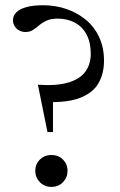

<svg xmlns="http://www.w3.org/2000/svg" viewBox="-20 -705 458 732"><path d="M144 -685Q190.5 -685 232.2 -671Q274 -657 306.8 -630Q339.5 -603 358 -563.5Q376.5 -524 376.5 -473.5Q376.5 -425.5 356.2 -389Q336 -352.5 287.5 -332.8Q239 -313 152.5 -316L182 -373V-201.5H161L124.5 -382Q194.5 -377 239.2 -390Q284 -403 305 -431.2Q326 -459.5 326 -500Q326 -543 310.2 -573Q294.5 -603 265.8 -618.5Q237 -634 199.5 -634Q174 -634 157.8 -626.5Q141.5 -619 129.5 -608.8Q117.5 -598.5 105.8 -590.8Q94 -583 77.5 -583Q64 -583 53 -589Q42 -595 35.8 -605.5Q29.5 -616 29.5 -628Q29.5 -645.5 42.5 -658.2Q55.5 -671 81 -678Q106.5 -685 144 -685ZM176 -114Q203 -114 220.2 -96.5Q237.5 -79 237.5 -53.5Q237.5 -28.5 220.2 -10.5Q203 7.5 176 7.5Q149.5 7.5 132 -10.5Q114.5 -28.5 114.5 -53.5Q114.5 -79 132 -96.5Q149.5 -114 176 -114Z"/></svg>

Font: Newsreader 24pt
Style: Regular
Weight: 400
Designer: Hugues Gentile
Foundry: Production Type
Version: Version 1.003